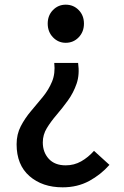

<svg xmlns="http://www.w3.org/2000/svg" viewBox="-20 -584 532 821"><path d="M248 217Q161 217 106 169Q51 121 51 33Q51 -10 69 -44.5Q87 -79 112.5 -109Q138 -139 163 -169.5Q188 -200 202.5 -235Q217 -270 212 -315H314Q321 -265 307.5 -226Q294 -187 270.5 -154.5Q247 -122 222.5 -93.5Q198 -65 180.5 -36.5Q163 -8 163 25Q163 67 188.5 95Q214 123 261 123Q297 123 327 106Q357 89 382 61L448 121Q411 163 361 190Q311 217 248 217ZM261 -401Q229 -401 206.5 -424.5Q184 -448 184 -483Q184 -518 206.5 -541Q229 -564 261 -564Q294 -564 316.5 -541Q339 -518 339 -483Q339 -448 316.5 -424.5Q294 -401 261 -401Z"/></svg>

Font: Source Han Sans SC Medium
Style: Regular
Weight: 500
Designer: Ryoko NISHIZUKA 西塚涼子 (kana, bopomofo & ideographs); Paul D. Hunt (Latin, Greek & Cyrillic); Sandoll Communications 산돌커뮤니
Foundry: Adobe
Version: Version 2.004;hotconv 1.0.118;makeotfexe 2.5.65603